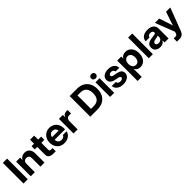

<svg xmlns="http://www.w3.org/2000/svg" viewBox="482 -2657 4785 4785"><g transform="rotate(-45 2874.5 -265.0)"><path d="M204.6 -727.5V0H54.2V-727.5Z M453.6 -286.6V0H309.6V-515.6H451.2V-434.6Q477.5 -478.5 517.1 -502.4Q556.6 -526.4 612.3 -526.4Q694.3 -526.4 743.7 -473.4Q793 -420.4 793 -322.8V0H649.4V-296.4Q649.4 -348.1 624.5 -375.2Q599.6 -402.3 554.7 -402.3Q510.3 -402.3 481.9 -374.5Q453.6 -346.7 453.6 -286.6Z M1191.4 -515.6V-402.8H1085.9V-159.2Q1085.9 -132.8 1096.4 -122.8Q1106.9 -112.8 1136.2 -112.8H1191.4V0H1107.4Q1022.5 0 982.2 -33.2Q941.9 -66.4 941.9 -136.7V-402.8H853V-515.6H941.9V-656.2H1085.9V-515.6Z M1491.7 11.7Q1413.6 11.7 1355.7 -22.9Q1297.9 -57.6 1265.9 -118.4Q1233.9 -179.2 1233.9 -257.3Q1233.9 -335.9 1266.4 -397Q1298.8 -458 1356 -492.7Q1413.1 -527.3 1486.8 -527.3Q1563 -527.3 1619.9 -493.4Q1676.8 -459.5 1708.7 -399.2Q1740.7 -338.9 1740.7 -260.3V-221.7H1374Q1376 -164.6 1407.7 -130.4Q1439.5 -96.2 1496.1 -96.2Q1538.1 -96.2 1566.2 -114.3Q1594.2 -132.3 1604 -162.1H1735.4Q1726.1 -110.8 1691.9 -71.8Q1657.7 -32.7 1606 -10.5Q1554.2 11.7 1491.7 11.7ZM1375 -313.5H1605Q1599.6 -361.8 1569.1 -389.9Q1538.6 -418 1489.7 -418Q1441.4 -418 1411.1 -389.9Q1380.9 -361.8 1375 -313.5Z M1817.9 0V-515.6H1956.5V-427.7H1958Q1972.2 -474.1 2002.4 -496.6Q2032.7 -519 2084 -519Q2096.7 -519 2107.2 -518.6Q2117.7 -518.1 2126.5 -518.1V-395.5Q2118.7 -396 2100.6 -397Q2082.5 -397.9 2064.5 -397.9Q2020 -397.9 1991 -367.7Q1961.9 -337.4 1961.9 -279.3V0Z M2665.5 0H2408.7V-727.5H2668.5Q2777.8 -727.5 2857.9 -683.1Q2938 -638.7 2981.4 -557.1Q3024.9 -475.6 3024.9 -364.3Q3024.9 -252.4 2981.4 -170.7Q2938 -88.9 2857.7 -44.4Q2777.3 0 2665.5 0ZM2559.1 -126.5H2657.7Q2768.1 -126.5 2820.8 -188Q2873.5 -249.5 2873.5 -364.3Q2873.5 -479 2820.6 -540Q2767.6 -601.1 2659.2 -601.1H2559.1Z M3106.4 0V-515.6H3250.5V0ZM3178.2 -580.6Q3142.6 -580.6 3119.1 -602.3Q3095.7 -624 3095.7 -657.2Q3095.7 -690.4 3119.1 -712.2Q3142.6 -733.9 3178.2 -733.9Q3213.4 -733.9 3236.8 -712.2Q3260.3 -690.4 3260.3 -657.2Q3260.3 -624 3236.8 -602.3Q3213.4 -580.6 3178.2 -580.6Z M3566.4 12.7Q3465.8 12.7 3400.1 -33.2Q3334.5 -79.1 3327.6 -162.1H3469.2Q3473.1 -128.4 3497.6 -109.4Q3522 -90.3 3564 -90.3Q3604 -90.3 3627 -105.5Q3649.9 -120.6 3649.9 -144.5Q3649.9 -165 3632.1 -177.5Q3614.3 -189.9 3583 -196.3L3492.7 -213.9Q3339.4 -243.2 3339.4 -364.3Q3339.4 -437.5 3398.4 -481.9Q3457.5 -526.4 3558.1 -526.4Q3658.2 -526.4 3719.2 -479.5Q3780.3 -432.6 3782.2 -352.1H3648.9Q3648.4 -382.8 3624.3 -403.6Q3600.1 -424.3 3562 -424.3Q3524.9 -424.3 3503.9 -408.4Q3482.9 -392.6 3482.9 -369.6Q3482.9 -349.6 3499.3 -336.9Q3515.6 -324.2 3545.4 -317.9L3643.1 -298.8Q3721.2 -283.7 3758.1 -249.3Q3794.9 -214.8 3794.9 -157.7Q3794.9 -106.4 3765.9 -68.1Q3736.8 -29.8 3685.3 -8.5Q3633.8 12.7 3566.4 12.7Z M3872.1 204.1V-515.6H4014.2V-445.8H4015.6Q4039.6 -485.8 4078.9 -506.1Q4118.2 -526.4 4168.5 -526.4Q4234.4 -526.4 4284.4 -492.4Q4334.5 -458.5 4362.5 -397.9Q4390.6 -337.4 4390.6 -258.3Q4390.6 -177.7 4362.8 -117.2Q4335 -56.6 4284.9 -22.9Q4234.9 10.7 4167.5 10.7Q4062.5 10.7 4017.6 -77.1H4016.1V204.1ZM4130.4 -106.4Q4182.6 -106.4 4214.1 -146.2Q4245.6 -186 4245.6 -258.3Q4245.6 -330.6 4214.1 -370.4Q4182.6 -410.2 4130.4 -410.2Q4075.7 -410.2 4042.5 -368.7Q4009.3 -327.1 4009.3 -258.3Q4009.3 -189 4042.5 -147.7Q4075.7 -106.4 4130.4 -106.4Z M4613.8 -727.5V0H4469.7V-727.5Z M4873 8.8Q4795.9 8.8 4745.8 -29.8Q4695.8 -68.4 4695.8 -145.5Q4695.8 -203.6 4723.6 -236.6Q4751.5 -269.5 4797.4 -284.7Q4843.3 -299.8 4897 -304.7Q4967.8 -312 4996.1 -319.3Q5024.4 -326.7 5024.4 -351.6V-355Q5024.4 -383.3 5002 -401.4Q4979.5 -419.4 4939.9 -419.4Q4899.9 -419.4 4875 -400.9Q4850.1 -382.3 4847.7 -352.5H4712.4Q4717.3 -432.1 4777.8 -479.2Q4838.4 -526.4 4944.3 -526.4Q5050.3 -526.4 5108.4 -479.2Q5166.5 -432.1 5166.5 -349.6V0H5025.9V-72.8H5023.9Q5003.4 -35.2 4967.8 -13.2Q4932.1 8.8 4873 8.8ZM4913.1 -91.3Q4964.8 -91.3 4995.1 -118.9Q5025.4 -146.5 5025.4 -188.5V-240.2Q5013.2 -233.4 4984.9 -227.8Q4956.5 -222.2 4921.9 -216.8Q4884.8 -210.9 4859.1 -195.6Q4833.5 -180.2 4833.5 -149.4Q4833.5 -122.1 4855.2 -106.7Q4877 -91.3 4913.1 -91.3Z M5258.8 204.1V90.3H5324.2Q5350.1 90.3 5362.5 77.9Q5375 65.4 5385.3 35.6L5399.4 -2L5201.2 -515.6H5352.1L5438.5 -260.7Q5447.3 -232.9 5455.8 -205.1Q5464.4 -177.2 5472.7 -149.4Q5481 -177.2 5489.7 -205.3Q5498.5 -233.4 5507.3 -260.7L5594.2 -515.6H5743.7L5516.6 79.6Q5492.2 144 5453.1 174.1Q5414.1 204.1 5354 204.1Z"/></g></svg>

Font: Inter Display
Style: Bold
Weight: 700
Designer: Rasmus Andersson
Foundry: rsms
Version: Version 4.001;git-9221beed3